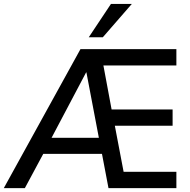

<svg xmlns="http://www.w3.org/2000/svg" viewBox="-46 -973 981 993"><path d="M82.5 0 177.7 -177.2H481.4L515.1 0H866.2V-84.5H593.3L547.9 -322.8H846.7V-406.7H531.2L488.8 -634.3H866.2V-718.8H370.1L-26.4 0ZM400.9 -598.6 465.3 -260.3H220.7L399.4 -598.6ZM485.8 -780.3 635.7 -952.6H527.8L413.1 -780.3Z"/></svg>

Font: Winston
Style: Regular
Weight: 400
Designer: Vernon Adams, Kim Jin-seong, David Berlow, Cristiano Sobral
Foundry: The Winston Project Authors
Version: Version 3.004